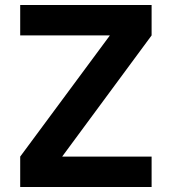

<svg xmlns="http://www.w3.org/2000/svg" viewBox="-20 -750 689 770"><path d="M61 0V-122L420 -607V-608H61V-730H588V-608L230 -123V-122H588V0Z"/></svg>

Font: M PLUS 1
Style: Bold
Weight: 700
Designer: Coji Morishita
Foundry: UNDERFOREST DESIGN
Version: Version 1.001